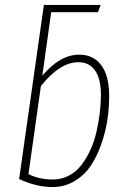

<svg xmlns="http://www.w3.org/2000/svg" viewBox="-20 -754 512 784"><path d="M303.2 -530.8Q362.3 -530.8 394 -487.1Q425.8 -443.4 425.8 -362.8Q425.8 -314 418.5 -264.6Q411.1 -215.3 393.6 -165.3Q376 -115.2 350.3 -76.9Q324.7 -38.6 284.2 -14.4Q243.7 9.8 193.8 9.8Q128.9 9.8 58.1 -22.9L159.2 -733.9H391.1L379.9 -704.1H189L152.8 -444.8Q225.1 -530.8 303.2 -530.8ZM194.8 -21Q231 -21 261.2 -36.9Q291.5 -52.7 312.5 -80.3Q333.5 -107.9 349.1 -141.8Q364.7 -175.8 373.8 -215.3Q382.8 -254.9 387.2 -291.3Q391.6 -327.6 392.1 -362.8Q392.6 -430.2 368.9 -465.1Q345.2 -500 299.8 -500Q224.6 -500 147 -402.8L96.2 -43Q141.1 -21 194.8 -21Z"/></svg>

Font: Fira Sans Compressed UltraLight
Style: Italic
Weight: 200
Width: 3
Italic angle: -8°
Designer: Carrois Corporate & Edenspiekermann AG
Foundry: Carrois Corporate GbR & Edenspiekermann AG
Version: Version 4.203;PS 004.203;hotconv 1.0.88;makeotf.lib2.5.64775